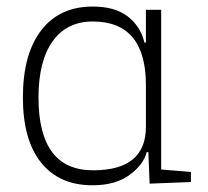

<svg xmlns="http://www.w3.org/2000/svg" viewBox="-20 -547 626 577"><path d="M257.8 9.8Q158.2 9.8 103.5 -58.3Q48.8 -126.5 48.8 -253.9Q48.8 -384.3 103.8 -455.8Q158.7 -527.3 258.8 -527.3Q325.7 -527.3 364.3 -497.3Q402.8 -467.3 414.1 -418.9H418.5V-517.6H464.4V-37.6L553.7 -30.3V0L429.7 4.9L425.8 -89.8H420.9Q411.6 -52.7 369.6 -21.5Q327.6 9.8 257.8 9.8ZM95.7 -253.9Q95.7 -35.2 259.8 -35.2Q418.5 -35.2 418.5 -166V-291Q418.5 -482.4 258.8 -482.4Q180.7 -482.4 138.2 -422.9Q95.7 -363.3 95.7 -253.9Z"/></svg>

Font: Caskaydia Cove ExtraLight
Style: Regular
Weight: 200
Monospace: yes
Designer: Aaron Bell
Foundry: Saja Typeworks
Version: Version 4.300; ttfautohint (v1.8.3)